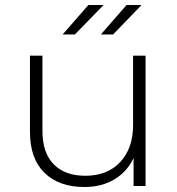

<svg xmlns="http://www.w3.org/2000/svg" viewBox="-20 -745 709 769"><path d="M563 -522H513V-244C513 -182 495.8 -132.7 461.5 -96C427.2 -59.3 380.7 -41 322 -41C267.3 -41 225 -56.3 195 -87C165 -117.7 150 -162.3 150 -221V-522H100V-217C100 -145.7 119.3 -91 158 -53C196.7 -15 250 4 318 4C364 4 404 -6.2 438 -26.5C472 -46.8 497.7 -75.3 515 -112V0H563ZM334 -725 231 -607H280L395 -725ZM487 -725 384 -607H433L547 -725Z"/></svg>

Font: Montserrat Custom ExtraLight
Style: Regular
Weight: 300
Designer: Julieta Ulanovsky
Foundry: Julieta Ulanovsky
Version: Version 7.200